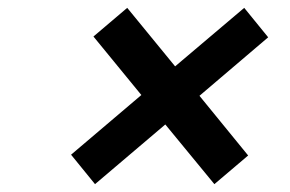

<svg xmlns="http://www.w3.org/2000/svg" viewBox="-20 -607 739 489"><path d="M526 -138 401 -290 222 -138 161 -213 340 -365 218 -514 304 -587 426 -438 602 -587 663 -512 488 -363 612 -211Z"/></svg>

Font: Fz Poppins Med
Style: Italic
Weight: 500
Italic angle: -10°
Designer: Ninad Kale (Devanagari), Jonny Pinhorn (Latin)
Foundry: Indian Type Foundry
Version: Vit hóa bi Vntype.Com & FontZin.Com